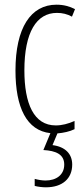

<svg xmlns="http://www.w3.org/2000/svg" viewBox="-20 -559 360 819"><path d="M288 143C288 98 259 67 204 60L225 10C250 8 278 2 298 -8V-43C271 -31 244 -24 218 -24C124 -24 84 -117 84 -259C84 -422 136 -504 223 -504C246 -504 267 -499 287 -488L300 -520C277 -532 251 -539 221 -539C111 -539 46 -440 46 -258C46 -100 94 -2 195 9L165 81C218 84 254 99 254 143C254 187 220 211 174 211C160 211 142 208 128 204V234C143 238 162 240 176 240C246 240 288 203 288 143Z"/></svg>

Font: Noto Sans Sinhala UI ExtraCondensed ExtraLight
Style: Regular
Weight: 200
Width: 2
Designer: Jelle Bosma - Monotype Design Team
Foundry: Monotype Imaging Inc.
Version: Version 2.006